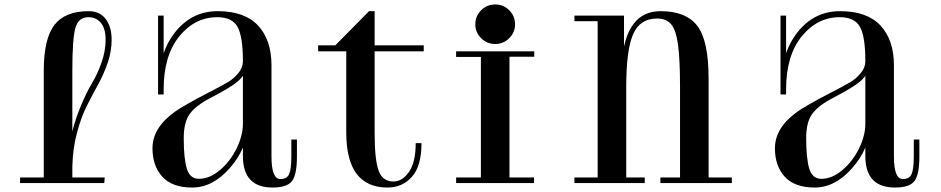

<svg xmlns="http://www.w3.org/2000/svg" viewBox="-20 -820 4213 860"><path d="M449 -25 447 0H70V-25ZM176 -20V-503Q176 -646 223.5 -708Q271 -770 377 -770Q426 -770 453 -735.5Q480 -701 480 -642Q480 -590 462.5 -539Q445 -488 420 -442.5Q395 -397 369.5 -347Q344 -297 325 -226Q306 -155 304 -75L288 -56L294 -187Q309 -265 338 -335.5Q367 -406 391.5 -446.5Q416 -487 434.5 -539Q453 -591 453 -642Q453 -692 432 -717.5Q411 -743 376 -743Q332 -743 318 -696Q304 -649 304 -503V-20Z M1196 -119V-527Q1196 -641 1136 -705.5Q1076 -770 955 -770Q838 -770 763 -674Q688 -578 688 -419H713Q713 -571 783 -657Q853 -743 953 -743Q1020 -743 1044 -699.5Q1068 -656 1068 -547V-121Q1068 20 1201 20Q1266 20 1288 -9Q1310 -38 1310 -119V-195H1285V-121Q1285 -62 1275 -40Q1265 -18 1236 -18Q1196 -18 1196 -119ZM1068 -545Q1068 -517 1047 -492Q1026 -467 1001.5 -452.5Q977 -438 931 -414Q922 -409 917 -407Q800 -346 764 -320Q663 -248 663 -156Q663 -77 707 -28.5Q751 20 841 20Q933 20 1009.5 -67.5Q1086 -155 1086 -249L1068 -356V-266Q1068 -213 1040 -155.5Q1012 -98 965.5 -58.5Q919 -19 871 -19Q831 -19 817 -64Q803 -109 803 -202Q803 -273 830.5 -310.5Q858 -348 926 -383Q1005 -424 1039 -450.5Q1073 -477 1086 -516V-545ZM713 -750H688V-397H713Z M1531 -226V-590H1405V-617H1482L1633 -770H1658V-226Q1658 -104 1676 -55.5Q1694 -7 1742 -7Q1782 -7 1812 -50Q1842 -93 1842 -179H1868Q1868 -76 1825 -28Q1782 20 1716 20Q1531 20 1531 -226ZM1608 -617H1878V-590H1608Z M2287 -711Q2287 -748 2261 -774Q2235 -800 2198 -800Q2161 -800 2135 -774Q2109 -748 2109 -711Q2109 -675 2135 -649Q2161 -623 2198 -623Q2235 -623 2261 -649Q2287 -675 2287 -711ZM2262 0H2134V-590H2262ZM2372 -25V0H2240V-25ZM2156 0H2023V-25H2156ZM2023 -565V-590H2161V-565ZM2373 -590V-566H2240V-590Z M3154 -467V0H3026V-426Q3026 -554 3017 -619.5Q3008 -685 2986.5 -711Q2965 -737 2923 -737Q2846 -737 2815.5 -666Q2785 -595 2785 -431L2765 -538Q2782 -770 2939 -770Q3053 -770 3103.5 -704Q3154 -638 3154 -467ZM2785 0H2657V-750H2775V-585L2785 -565ZM2709 0H2553V-25H2709ZM2553 -725V-750H2709V-725ZM2868 -25V0H2762V-25ZM3086 0H2938V-25H3086ZM3258 -25V0H3123V-25Z M3984 -119V-527Q3984 -641 3924 -705.5Q3864 -770 3743 -770Q3626 -770 3551 -674Q3476 -578 3476 -419H3501Q3501 -571 3571 -657Q3641 -743 3741 -743Q3808 -743 3832 -699.5Q3856 -656 3856 -547V-121Q3856 20 3989 20Q4054 20 4076 -9Q4098 -38 4098 -119V-195H4073V-121Q4073 -62 4063 -40Q4053 -18 4024 -18Q3984 -18 3984 -119ZM3856 -545Q3856 -517 3835 -492Q3814 -467 3789.5 -452.5Q3765 -438 3719 -414Q3710 -409 3705 -407Q3588 -346 3552 -320Q3451 -248 3451 -156Q3451 -77 3495 -28.5Q3539 20 3629 20Q3721 20 3797.5 -67.5Q3874 -155 3874 -249L3856 -356V-266Q3856 -213 3828 -155.5Q3800 -98 3753.5 -58.5Q3707 -19 3659 -19Q3619 -19 3605 -64Q3591 -109 3591 -202Q3591 -273 3618.5 -310.5Q3646 -348 3714 -383Q3793 -424 3827 -450.5Q3861 -477 3874 -516V-545ZM3501 -750H3476V-397H3501Z"/></svg>

Font: Solide Mirage
Style: Etroit
Weight: 400
Designer: Jérémy Landes
Foundry: Velvetyne Type Foundry
Version: Version 1.1